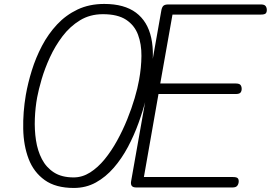

<svg xmlns="http://www.w3.org/2000/svg" viewBox="-20 -951 1374 974"><path d="M354.5 2.5Q262.5 2.5 206.8 -37.5Q151 -77.5 125.2 -145Q99.5 -212.5 97.8 -296.8Q96 -381 111 -469.5Q121.5 -529.5 141.5 -594Q161.5 -658.5 193 -718.5Q224.5 -778.5 269.2 -826.5Q314 -874.5 373.5 -902.8Q433 -931 509 -931Q610.5 -931 669.8 -886.8Q729 -842.5 747.2 -758.8Q765.5 -675 744 -556.5Q735.5 -508.5 720.5 -449.2Q705.5 -390 682.8 -327Q660 -264 628.8 -205.2Q597.5 -146.5 557 -99.8Q516.5 -53 466.2 -25.2Q416 2.5 354.5 2.5ZM353.5 -51Q397.5 -51 437 -76Q476.5 -101 511 -143.2Q545.5 -185.5 574.2 -237.8Q603 -290 625.5 -345.8Q648 -401.5 663.2 -453.2Q678.5 -505 685.5 -545.5Q697 -608 697.5 -667.5Q698 -727 680.2 -774.8Q662.5 -822.5 619.8 -850.8Q577 -879 502 -879Q436.5 -879 385.8 -848Q335 -817 297.2 -767.2Q259.5 -717.5 233.2 -660.2Q207 -603 191.2 -549Q175.5 -495 168.5 -457Q159 -405.5 156.8 -349Q154.5 -292.5 162.5 -239.5Q170.5 -186.5 192.5 -144Q214.5 -101.5 253.8 -76.2Q293 -51 353.5 -51ZM671.5 0Q654.5 0 648.5 -8Q642.5 -16 645 -31L798 -895.5Q800.5 -912 807.5 -920.2Q814.5 -928.5 835 -928.5H1302.5Q1321.5 -928.5 1327.5 -920.2Q1333.5 -912 1333.5 -900.5Q1333.5 -888.5 1327.8 -882.8Q1322 -877 1302.5 -877H855L793 -527.5H1175Q1194 -527.5 1200 -520Q1206 -512.5 1206 -500Q1206 -488.5 1200 -481.2Q1194 -474 1175 -474H784L710 -53H1159.5Q1179 -53 1185 -47.8Q1191 -42.5 1191 -31.5Q1191 -19.5 1184.5 -9.8Q1178 0 1159.5 0Z"/></svg>

Font: Edu AU VIC WA NT Hand
Style: Regular
Weight: 400
Designer: Tina and Corey Anderson, Eben Sorkin, Mirko Velimirovic
Foundry: Google for Education
Version: Version 1.001